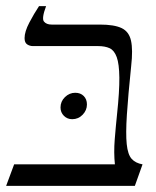

<svg xmlns="http://www.w3.org/2000/svg" viewBox="-51 -605 509 625"><path d="M376 -390Q366 -293 362 -231.5Q358 -170 361.5 -136Q365 -102 377.5 -88Q390 -74 413 -70L388 0H-31L-5 -70H323Q319 -108 322.5 -151.5Q326 -195 330 -233Q338 -308 337.5 -352.5Q337 -397 329 -419Q321 -441 306 -448Q291 -455 268 -455H56Q46 -455 37.5 -460.5Q29 -466 29 -481Q29 -502 44.5 -531.5Q60 -561 76 -585H99Q84 -545 92 -535Q100 -525 117 -525H274Q321 -525 345 -513.5Q369 -502 375.5 -472.5Q382 -443 376 -390ZM184 -217Q168 -217 157 -228Q146 -239 146 -255Q146 -275 160.5 -289Q175 -303 194 -303Q211 -303 221.5 -292.5Q232 -282 232 -265Q232 -246 218 -231.5Q204 -217 184 -217Z"/></svg>

Font: Bona Nova SC
Style: Italic
Weight: 400
Italic angle: -4°
Designer: Mateusz Machalski
Foundry: Capitalics
Version: Version 4.001; ttfautohint (v1.8.4.7-5d5b)